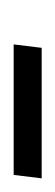

<svg xmlns="http://www.w3.org/2000/svg" viewBox="80 -725 81 281"><g transform="rotate(90 120.5 -584.5)"><path d="M45 -564 50 -605H241L236 -564Z"/></g></svg>

Font: Alumni Sans Medium
Style: Italic
Weight: 500
Italic angle: -8°
Designer: Robert E. Leuschke
Foundry: Robert E. Leuschke
Version: Version 1.016